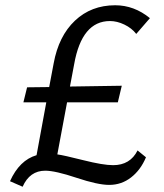

<svg xmlns="http://www.w3.org/2000/svg" viewBox="-20 -685 622 730"><path d="M410 -57Q475 -57 503 -113L535 -87Q515 -39 478.5 -10.5Q442 18 395 18Q352 18 271 -9Q190 -36 152 -36Q93 -36 66 25L18 4Q54 -76 119 -95L156 -296H69L83 -353L167 -354L184 -444Q203 -548 265 -606.5Q327 -665 418 -665Q490 -665 550 -616L498 -556Q481 -578 453 -591.5Q425 -605 398 -605Q291 -605 262 -441L246 -356L443 -359L428 -296H235L198 -98Q221 -95 296.5 -76Q372 -57 410 -57Z"/></svg>

Font: EauTest Medium
Style: Italic
Weight: 500
Italic angle: -12°
Designer: Christian Thalmann (Catharsis Fonts)
Version: Version 0.001;PS 000.001;hotconv 1.0.88;makeotf.lib2.5.64775